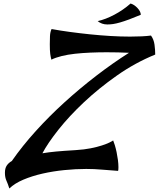

<svg xmlns="http://www.w3.org/2000/svg" viewBox="-20 -903 902 1091"><path d="M272 -564Q268 -578 265.5 -596.5Q263 -615 263 -651Q263 -674 264 -697.5Q265 -721 273 -738Q322 -729 377.5 -721.5Q433 -714 491 -708Q549 -702 607 -698.5Q665 -695 719 -695Q793 -695 838 -701Q854 -679 858 -649Q862 -619 862 -593Q747 -546 644 -473.5Q541 -401 457 -322Q373 -243 312 -166Q251 -89 221 -32Q239 -35 258 -37.5Q277 -40 299 -42Q321 -44 348 -46Q375 -48 410 -50Q459 -53 496 -60.5Q533 -68 559 -76.5Q585 -85 600.5 -92.5Q616 -100 623 -105Q627 -96 632.5 -78Q638 -60 642.5 -38.5Q647 -17 650 5.5Q653 28 653 47Q653 57 652.5 60.5Q652 64 651 68Q606 65 560.5 61Q515 57 470 57Q410 57 345.5 63.5Q281 70 221.5 83.5Q162 97 112.5 118Q63 139 33 168Q25 142 16.5 123.5Q8 105 8 79Q8 53 18.5 37.5Q29 22 47 12Q107 -74 183.5 -158.5Q260 -243 347 -322Q434 -401 527 -472.5Q620 -544 713 -603Q653 -606 586 -606Q539 -606 493 -604Q447 -602 406 -597.5Q365 -593 330.5 -584.5Q296 -576 272 -564ZM722 -883Q743 -877 761.5 -857Q780 -837 780 -819Q742 -803 713.5 -792.5Q685 -782 662.5 -775.5Q640 -769 623 -766.5Q606 -764 590 -764Q558 -764 535 -783Q580 -793 630 -819.5Q680 -846 722 -883Z"/></svg>

Font: Sweet Mavka Script
Style: Regular
Weight: 500
Designer: Pablo Impallari/Anastassiya Vishnevskaya
Foundry: Pablo Impallari/ Anastassiya Vishnevskaya
Version: Version 2.0/www.impallari.com/   behance.net/sweetcherry